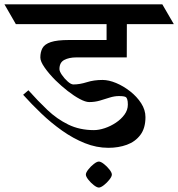

<svg xmlns="http://www.w3.org/2000/svg" viewBox="-74 -677 810 873"><path d="M365.2 -657.2 417.5 -567.4H-2L-53.7 -657.2ZM664.1 -657.2 716.3 -567.4H193.8L141.6 -657.2ZM502.9 -600.1 502.4 -416H272.9Q240.2 -416 218.3 -404.5Q196.3 -393.1 196.3 -362.8Q196.3 -352.5 207.8 -335.9Q219.2 -319.3 234.1 -306.2Q249 -293 259.8 -293Q288.1 -293 320.6 -303.2Q353 -313.5 392.1 -313.5Q420.4 -313.5 453.9 -299.6Q487.3 -285.6 517.8 -261.7Q548.3 -237.8 567.9 -207.5Q587.4 -177.2 587.4 -144.5Q587.4 -94.2 564.2 -63.5Q541 -32.7 502.9 -18.8Q464.8 -4.9 418.9 -4.9Q364.7 -4.9 311.8 -26.1Q258.8 -47.4 208.7 -82.8Q158.7 -118.2 114 -160.9Q69.3 -203.6 31.2 -246.1L55.2 -266.6Q97.7 -218.8 141.4 -177.2Q185.1 -135.7 236.6 -110.6Q288.1 -85.4 353 -85.4Q375.5 -85.4 402.1 -94.2Q428.7 -103 452.6 -118.9Q476.6 -134.8 491.9 -155.8Q507.3 -176.8 507.3 -201.2Q507.3 -217.3 504.6 -224.9Q502 -232.4 499.5 -234.4Q493.7 -240.2 466.8 -240.2Q446.3 -240.2 424.8 -233.4Q403.3 -226.6 380.4 -219.7Q357.4 -212.9 331.5 -212.9Q314.9 -212.9 288.8 -226.8Q262.7 -240.7 233.6 -263.4Q204.6 -286.1 178.2 -312Q148.9 -341.3 129.2 -369.4Q109.4 -397.5 109.4 -415.5Q109.4 -440.4 119.1 -458.3Q128.9 -476.1 157 -485.6Q185.1 -495.1 239.7 -495.1H410.6V-600.1ZM316.4 116.7Q316.4 107.9 327.4 93.8Q338.4 79.6 352.5 68.6Q366.7 57.6 375.5 57.6Q384.3 57.6 398.4 68.6Q412.6 79.6 423.6 93.8Q434.6 107.9 434.6 116.7Q434.6 125.5 423.6 139.6Q412.6 153.8 398.4 164.8Q384.3 175.8 375.5 175.8Q366.7 175.8 352.5 164.8Q338.4 153.8 327.4 139.6Q316.4 125.5 316.4 116.7Z"/></svg>

Font: Annapurna SIL
Style: Bold
Weight: 700
Designer: Peter Martin, Annie Olsen
Foundry: SIL International
Version: Version 2.000